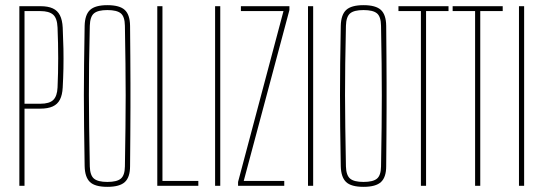

<svg xmlns="http://www.w3.org/2000/svg" viewBox="-20 -720 2106 744"><path d="M55 0V-696H137Q166 -696 184.5 -687.5Q203 -679 212.2 -660.8Q221.5 -642.5 223 -613Q225 -570.5 225.8 -531.2Q226.5 -492 225.8 -454.8Q225 -417.5 223 -381Q221.5 -352 212.2 -334Q203 -316 184.2 -307.5Q165.5 -299 136 -299H75V0ZM75 -318H136Q171.5 -318 186.5 -332.8Q201.5 -347.5 203 -381Q205.5 -437.5 205.5 -494.5Q205.5 -551.5 203 -613Q201.5 -650 185.5 -663.5Q169.5 -677 137 -677H75Z M396 4Q348 4 328.5 -14.8Q309 -33.5 308 -76Q306.5 -162.5 305.8 -227.8Q305 -293 305 -351Q305 -409 305.8 -473Q306.5 -537 308 -620Q309 -663 329 -681.5Q349 -700 396 -700Q443.5 -700 463.5 -681.5Q483.5 -663 484 -620Q484.5 -553.5 485 -500Q485.5 -446.5 485.5 -398.8Q485.5 -351 485.5 -303Q485.5 -255 485 -200Q484.5 -145 484 -76Q484 -33.5 464 -14.8Q444 4 396 4ZM396 -15Q433 -15 448.2 -27.8Q463.5 -40.5 464 -75Q465.5 -161.5 466.2 -227Q467 -292.5 467 -350.8Q467 -409 466.2 -473Q465.5 -537 464 -620Q463.5 -655.5 448.2 -668.2Q433 -681 396 -681Q359.5 -681 344.2 -668.2Q329 -655.5 328 -620Q326 -537 325.2 -473Q324.5 -409 324.5 -350.8Q324.5 -292.5 325.5 -227Q326.5 -161.5 328 -75Q329 -40.5 344.2 -27.8Q359.5 -15 396 -15Z M589.5 0V-696H609.5V-19H748.5V0Z M813.5 0V-696H833.5V0Z M902.5 0V-15L1078.5 -677H913.5V-696H1101.5V-681L924.5 -19H1081.5V0Z M1173.5 0V-696H1193.5V0Z M1388.5 4Q1340.5 4 1321 -14.8Q1301.5 -33.5 1300.5 -76Q1299 -162.5 1298.2 -227.8Q1297.5 -293 1297.5 -351Q1297.5 -409 1298.2 -473Q1299 -537 1300.5 -620Q1301.5 -663 1321.5 -681.5Q1341.5 -700 1388.5 -700Q1436 -700 1456 -681.5Q1476 -663 1476.5 -620Q1477 -553.5 1477.5 -500Q1478 -446.5 1478 -398.8Q1478 -351 1478 -303Q1478 -255 1477.5 -200Q1477 -145 1476.5 -76Q1476.5 -33.5 1456.5 -14.8Q1436.5 4 1388.5 4ZM1388.5 -15Q1425.5 -15 1440.8 -27.8Q1456 -40.5 1456.5 -75Q1458 -161.5 1458.8 -227Q1459.5 -292.5 1459.5 -350.8Q1459.5 -409 1458.8 -473Q1458 -537 1456.5 -620Q1456 -655.5 1440.8 -668.2Q1425.5 -681 1388.5 -681Q1352 -681 1336.8 -668.2Q1321.5 -655.5 1320.5 -620Q1318.5 -537 1317.8 -473Q1317 -409 1317 -350.8Q1317 -292.5 1318 -227Q1319 -161.5 1320.5 -75Q1321.5 -40.5 1336.8 -27.8Q1352 -15 1388.5 -15Z M1611 0V-677H1524V-696H1718V-677H1631V0Z M1821 0V-677H1734V-696H1928V-677H1841V0Z M1991 0V-696H2011V0Z"/></svg>

Font: Big Shoulders Display SC Thin
Style: Regular
Weight: 100
Designer: Patric King
Foundry: XO Type Co
Version: Version 2.002